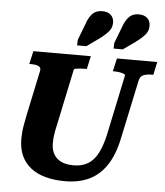

<svg xmlns="http://www.w3.org/2000/svg" viewBox="-63 -1029 946 1101"><g transform="rotate(5 410.0 -478.0)"><path d="M282 -316Q275 -287 271 -265Q267 -243 265.5 -226.5Q264 -210 264 -195Q264 -166 272.5 -144.5Q281 -123 297.5 -108Q314 -93 338 -85.5Q362 -78 394 -78Q441 -78 475 -98Q509 -118 532 -161Q555 -204 570 -273L642 -615Q644 -622 634.5 -626Q625 -630 610.5 -632.5Q596 -635 582 -635H571L588 -710H820L804 -635H793Q766 -635 747 -627Q728 -619 723 -595L651 -256Q631 -160 590.5 -99.5Q550 -39 490.5 -11Q431 17 353 17Q291 17 240.5 3.5Q190 -10 154.5 -38Q119 -66 100.5 -107Q82 -148 82 -203Q82 -221 83.5 -240.5Q85 -260 89.5 -284.5Q94 -309 100 -340L155 -600Q158 -614 151.5 -621.5Q145 -629 132 -632Q119 -635 101 -635H90L107 -710H438L421 -635H411Q398 -635 383 -634Q368 -633 358 -631Q348 -629 347 -625ZM391 -891Q403 -929 424 -951Q445 -973 481 -973Q513 -973 530.5 -956.5Q548 -940 548 -913Q548 -893 540 -877.5Q532 -862 516 -847Q500 -832 476 -814L407 -765H354L355 -797ZM601 -891Q614 -929 634.5 -951Q655 -973 691 -973Q723 -973 740.5 -956.5Q758 -940 758 -913Q758 -893 750 -877.5Q742 -862 726 -847Q710 -832 686 -814L617 -765H564L565 -797Z"/></g></svg>

Font: Roboto Serif 20pt
Style: Bold Italic
Weight: 700
Italic angle: -10°
Version: Version 1.007